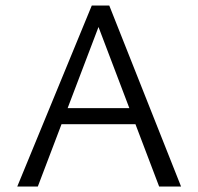

<svg xmlns="http://www.w3.org/2000/svg" viewBox="-20 -678 721 698"><path d="M558.5 0 323.8 -617.5H352.4L117.5 0H42.8L313.7 -658H377.2L638.2 0ZM161.6 -226.5 183.1 -285H479.4L510.5 -226.5Z"/></svg>

Font: Ysabeau
Style: Bold
Weight: 700
Designer: Christian Thalmann (Catharsis Fonts)
Version: Version 2.000;gftools[0.9.27.dev2+g8671c4b]